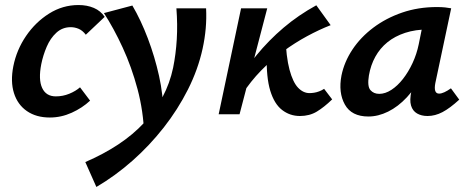

<svg xmlns="http://www.w3.org/2000/svg" viewBox="-20 -454 1866 763"><path d="M178 13Q124 13 87 -12.5Q50 -38 35.5 -84Q21 -130 33 -191Q46 -256 83.5 -311Q121 -366 175 -400Q229 -434 292 -434Q326 -434 353 -422.5Q380 -411 396 -387L321 -316Q308 -333 292.5 -339.5Q277 -346 261 -346Q228 -346 204 -324Q180 -302 165.5 -268Q151 -234 144 -199Q132 -138 147.5 -104.5Q163 -71 202 -71Q230 -71 255.5 -81.5Q281 -92 298 -107L338 -54Q307 -25 265 -6Q223 13 178 13Z M363 289 319 190Q391 159 450 120Q509 81 553 33.5Q597 -14 626 -68.5Q655 -123 668 -185Q679 -239 682.5 -298Q686 -357 681 -421H799Q801 -381 797.5 -341Q794 -301 785 -260Q767 -178 727 -98.5Q687 -19 630.5 53Q574 125 506 185Q438 245 363 289ZM553 82Q550 -12 526.5 -100Q503 -188 467.5 -265Q432 -342 393 -402L506 -432Q540 -374 567.5 -301.5Q595 -229 612 -152.5Q629 -76 629 -3Z M943 -80 906 -102Q949 -173 998.5 -233.5Q1048 -294 1107 -344Q1166 -394 1237 -433L1294 -354Q1248 -336 1200 -310Q1152 -284 1105.5 -250Q1059 -216 1017.5 -173.5Q976 -131 943 -80ZM849 0 938 -421H1042L932 0ZM1172 7Q1132 7 1101 -17Q1070 -41 1054 -93.5Q1038 -146 1040 -233L1114 -314Q1117 -227 1130.5 -177Q1144 -127 1164.5 -105.5Q1185 -84 1210 -84Q1218 -84 1228 -85.5Q1238 -87 1248.5 -91Q1259 -95 1268 -101L1300 -59Q1268 -28 1239 -10.5Q1210 7 1172 7Z M1444 9Q1377 9 1350.5 -38.5Q1324 -86 1337 -154Q1348 -208 1380.5 -257Q1413 -306 1463.5 -344Q1514 -382 1578 -404Q1642 -426 1716 -426Q1736 -426 1749 -424.5Q1762 -423 1773 -421L1710 -124Q1702 -82 1725 -82Q1734 -82 1746 -87.5Q1758 -93 1772 -103L1805 -58Q1768 -24 1738.5 -8.5Q1709 7 1679 7Q1655 7 1637.5 -3Q1620 -13 1613.5 -34.5Q1607 -56 1615 -92L1648 -243L1702 -277Q1687 -211 1659.5 -158Q1632 -105 1597 -67.5Q1562 -30 1522.5 -10.5Q1483 9 1444 9ZM1487 -81Q1511 -81 1535.5 -97Q1560 -113 1581.5 -140.5Q1603 -168 1619.5 -203.5Q1636 -239 1644 -278L1664 -377L1719 -334Q1710 -336 1701 -336.5Q1692 -337 1683 -337Q1631 -337 1590 -323.5Q1549 -310 1519.5 -286Q1490 -262 1471.5 -228.5Q1453 -195 1446 -154Q1439 -111 1452 -96Q1465 -81 1487 -81Z"/></svg>

Font: Ysabeau
Style: Bold Italic
Weight: 700
Italic angle: -12°
Designer: Christian Thalmann (Catharsis Fonts)
Version: Version 2.002